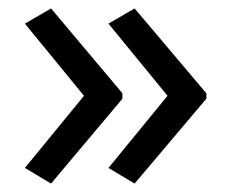

<svg xmlns="http://www.w3.org/2000/svg" viewBox="-20 -491 549 455"><path d="M469 -257 299 -56 237 -93 377 -264 237 -435 299 -471 469 -270ZM270 -257 101 -56 39 -93 179 -264 39 -435 101 -471 270 -270Z"/></svg>

Font: Noto Sans
Style: Regular
Weight: 400
Designer: Monotype Design Team
Foundry: Monotype Imaging Inc.
Version: Version 2.007